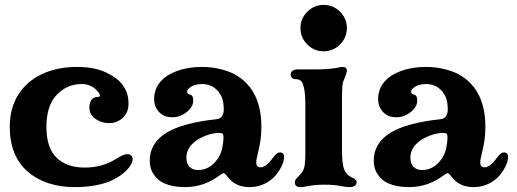

<svg xmlns="http://www.w3.org/2000/svg" viewBox="-20 -756 2117 786"><path d="M20 -237Q20 -313 54.5 -368Q89 -423 151.5 -452.5Q214 -482 295 -482Q367 -482 415 -459Q463 -436 483 -407Q496 -388 501 -371Q506 -354 506 -331Q506 -296 483 -274Q460 -252 426 -252Q395 -252 370.5 -269.5Q346 -287 346 -315Q346 -336 355 -347.5Q364 -359 379 -359Q389 -359 389 -365Q389 -371 382 -380Q355 -412 315 -412Q254 -412 212 -367.5Q170 -323 170 -237Q170 -150 212 -110Q254 -70 326 -70Q397 -70 451 -103Q472 -116 482.5 -120.5Q493 -125 502 -125Q511 -125 517 -119Q523 -113 523 -105Q523 -96 520 -90Q503 -51 443 -20Q416 -6 374.5 2Q333 10 287 10Q167 10 93.5 -53.5Q20 -117 20 -237Z M651 -6Q627 -17 610 -41Q593 -65 593 -99Q593 -170 662 -213Q728 -253 866 -268Q896 -271 896 -308Q896 -320 894 -336Q888 -370 864.5 -391Q841 -412 807 -412Q782 -412 764 -402Q746 -392 746 -379Q746 -375 748.5 -373Q751 -371 757 -369Q765 -367 768 -361Q771 -355 771 -344Q771 -318 744 -297Q717 -276 686 -276Q651 -276 631 -297.5Q611 -319 611 -350Q611 -394 640 -425Q664 -451 707.5 -466.5Q751 -482 807 -482Q846 -482 885 -472.5Q924 -463 952 -445Q1050 -383 1050 -237Q1050 -206 1046.5 -182.5Q1043 -159 1036 -130Q1029 -102 1029 -91Q1029 -81 1033.5 -76Q1038 -71 1046 -71Q1062 -71 1080 -89Q1086 -95 1093 -104.5Q1100 -114 1105 -120Q1115 -132 1126 -132Q1143 -132 1143 -113Q1143 -94 1130 -70Q1117 -46 1100 -29Q1083 -12 1057 -1Q1031 10 1001 10Q974 10 952.5 0.5Q931 -9 917 -26Q913 -30 909 -35.5Q905 -41 901.5 -44Q898 -47 895 -47Q891 -47 882 -40Q850 -16 814.5 -3Q779 10 736 10Q687 10 651 -6ZM791 -60Q840 -60 872 -107Q885 -126 890 -150.5Q895 -175 895 -195Q895 -204 891.5 -208Q888 -212 878 -212Q852 -212 823 -201Q794 -190 775 -174Q743 -147 743 -110Q743 -87 755.5 -73.5Q768 -60 791 -60Z M1187 -10Q1187 -16 1191 -22Q1195 -28 1201 -33Q1211 -43 1216 -50Q1225 -63 1227.5 -80.5Q1230 -98 1230 -130V-332Q1230 -385 1220 -412Q1216 -422 1209 -427Q1202 -432 1190 -432Q1181 -432 1175.5 -437.5Q1170 -443 1170 -452Q1170 -460 1177.5 -466Q1185 -472 1200 -472H1278Q1328 -472 1363 -479Q1374 -482 1383 -482Q1400 -482 1400 -467Q1400 -458 1389 -432Q1382 -417 1381 -397.5Q1380 -378 1380 -332V-140Q1380 -83 1390 -60Q1400 -38 1420 -30Q1440 -22 1440 -10Q1440 -1 1432.5 4.5Q1425 10 1410 10Q1399 10 1377 6Q1349 0 1309 0Q1267 0 1234 7Q1222 10 1210 10Q1187 10 1187 -10ZM1305 -736Q1344 -736 1372 -708Q1400 -680 1400 -641Q1400 -602 1372 -574Q1344 -546 1305 -546Q1266 -546 1238 -574Q1210 -602 1210 -641Q1210 -680 1238 -708Q1266 -736 1305 -736Z M1568 -6Q1544 -17 1527 -41Q1510 -65 1510 -99Q1510 -170 1579 -213Q1645 -253 1783 -268Q1813 -271 1813 -308Q1813 -320 1811 -336Q1805 -370 1781.5 -391Q1758 -412 1724 -412Q1699 -412 1681 -402Q1663 -392 1663 -379Q1663 -375 1665.5 -373Q1668 -371 1674 -369Q1682 -367 1685 -361Q1688 -355 1688 -344Q1688 -318 1661 -297Q1634 -276 1603 -276Q1568 -276 1548 -297.5Q1528 -319 1528 -350Q1528 -394 1557 -425Q1581 -451 1624.5 -466.5Q1668 -482 1724 -482Q1763 -482 1802 -472.5Q1841 -463 1869 -445Q1967 -383 1967 -237Q1967 -206 1963.5 -182.5Q1960 -159 1953 -130Q1946 -102 1946 -91Q1946 -81 1950.5 -76Q1955 -71 1963 -71Q1979 -71 1997 -89Q2003 -95 2010 -104.5Q2017 -114 2022 -120Q2032 -132 2043 -132Q2060 -132 2060 -113Q2060 -94 2047 -70Q2034 -46 2017 -29Q2000 -12 1974 -1Q1948 10 1918 10Q1891 10 1869.5 0.5Q1848 -9 1834 -26Q1830 -30 1826 -35.5Q1822 -41 1818.5 -44Q1815 -47 1812 -47Q1808 -47 1799 -40Q1767 -16 1731.5 -3Q1696 10 1653 10Q1604 10 1568 -6ZM1708 -60Q1757 -60 1789 -107Q1802 -126 1807 -150.5Q1812 -175 1812 -195Q1812 -204 1808.5 -208Q1805 -212 1795 -212Q1769 -212 1740 -201Q1711 -190 1692 -174Q1660 -147 1660 -110Q1660 -87 1672.5 -73.5Q1685 -60 1708 -60Z"/></svg>

Font: Raigarh
Style: Bold
Weight: 700
Designer: jaikishan Patel
Foundry: MagicType
Version: Version 1.000